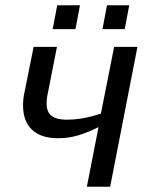

<svg xmlns="http://www.w3.org/2000/svg" viewBox="-20 -705 558 725"><path d="M195 -528 162 -360Q156 -334 156 -314Q156 -282 175 -267.5Q194 -253 232 -253Q259 -253 287.5 -257.5Q316 -262 361 -276L411 -528H499L396 0H308L352 -225Q312 -205 275.5 -194Q239 -183 199 -183Q135 -183 101 -215Q67 -247 67 -307Q67 -336 74 -364L107 -528ZM367 -595 384 -685H468L451 -595ZM179 -595 196 -685H282L265 -595Z"/></svg>

Font: Libra Sans Modern
Style: Italic
Weight: 400
Italic angle: -12°
Foundry: Stefan Peev, Context Ltd
Version: Version 1.000